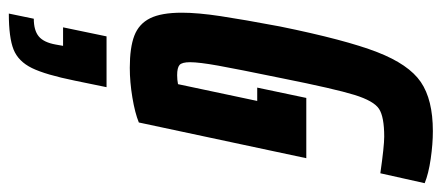

<svg xmlns="http://www.w3.org/2000/svg" viewBox="-310 -426 1025 446"><g transform="rotate(90 203.0 -203.5)"><path d="M10 -113Q10 -150 18 -203Q26 -256 42 -341Q73 -493 101.5 -566.5Q130 -640 171 -668Q212 -696 285 -696Q315 -696 349.5 -691Q384 -686 406 -677L383 -574Q320 -583 298 -583Q252 -583 233.5 -571Q215 -559 201 -514Q187 -469 162 -344Q141 -242 133 -197.5Q125 -153 125 -132Q125 -113 131.5 -107.5Q138 -102 155 -102Q166 -102 176 -104L215 -288H184L208 -402H348L265 -13Q243 -4 207 2Q171 8 138 8Q91 8 63.5 -2.5Q36 -13 23 -39Q10 -65 10 -113ZM84 180 87 163H44L65 62H183L168 135Q154 204 138.5 235.5Q123 267 95.5 278Q68 289 12 289L24 231Q51 231 65 219.5Q79 208 84 180Z"/></g></svg>

Font: Saira Ultra Condensed ExtraBold
Style: Italic
Weight: 800
Width: 1
Italic angle: -12°
Designer: Hector Gatti with collaboration of the Omnibus-Type team
Foundry: Omnibus-Type
Version: Version 1.001; ttfautohint (v1.8)